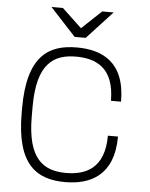

<svg xmlns="http://www.w3.org/2000/svg" viewBox="-60 -944 783 1003"><g transform="rotate(5 331.5 -442.5)"><path d="M169 -895 303 -750H361L495 -895H435L332 -798L229 -895ZM574 -251H521C521 -81 425 -38 320 -38C203 -38 116 -91 116 -318V-368C116 -595 203 -648 320 -648C425 -648 521 -606 521 -434H574C574 -642 452 -696 320 -696C173 -696 62 -631 62 -356V-330C62 -55 173 10 320 10C452 10 574 -48 574 -251Z"/></g></svg>

Font: Chivo Light
Style: Regular
Weight: 300
Designer: Hector Gatti
Foundry: Omnibus-Type
Version: Version 1.003;PS 001.003;hotconv 1.0.70;makeotf.lib2.5.58329